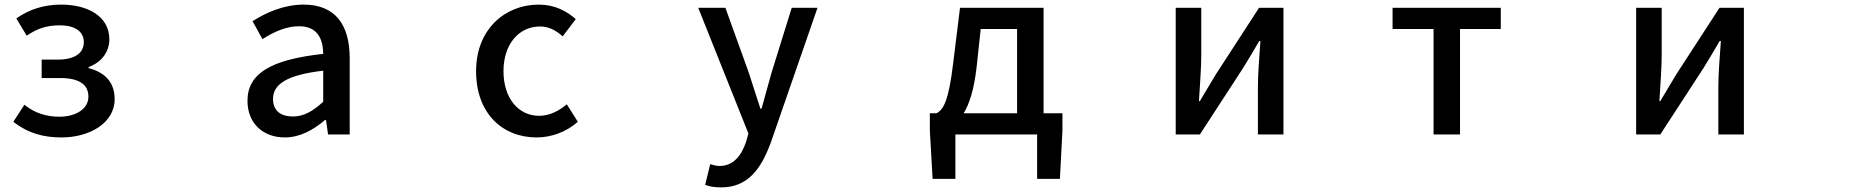

<svg xmlns="http://www.w3.org/2000/svg" viewBox="-20 -562 8040 834"><path d="M248 35C368 35 478 -27 478 -131C478 -209 431 -249 365 -266V-271C424 -292 455 -340 455 -391C455 -494 357 -542 246 -542C168 -542 105 -520 51 -482L96 -407C140 -437 181 -452 240 -452C303 -452 344 -427 344 -379C344 -331 305 -303 229 -303H161V-223H241C321 -223 364 -197 364 -142C364 -88 308 -55 238 -55C187 -55 134 -68 86 -107L38 -33C105 19 172 35 248 35Z M1217 35C1283 35 1342 2 1392 -41H1396L1405 22H1499V-309C1499 -455 1436 -542 1299 -542C1211 -542 1134 -506 1077 -470L1120 -392C1167 -422 1221 -448 1279 -448C1360 -448 1383 -392 1384 -328C1155 -303 1055 -242 1055 -124C1055 -27 1122 35 1217 35ZM1166 -132C1166 -194 1221 -236 1384 -255V-120C1339 -79 1300 -56 1252 -56C1203 -56 1166 -78 1166 -132Z M2311 35C2374 35 2439 12 2490 -33L2442 -109C2409 -81 2368 -59 2322 -59C2231 -59 2167 -136 2167 -253C2167 -369 2233 -447 2326 -447C2363 -447 2394 -431 2424 -404L2481 -479C2441 -514 2390 -542 2320 -542C2175 -542 2048 -436 2048 -253C2048 -70 2162 35 2311 35Z M3112 252C3228 252 3286 173 3329 55L3531 -528H3419L3331 -245L3288 -90H3283C3266 -141 3249 -196 3233 -245L3131 -528H3013L3231 18L3220 56C3200 115 3165 159 3105 159C3091 159 3075 154 3065 151L3043 241C3062 248 3084 252 3112 252Z M4222 -269 4240 -436H4398V-70H4166C4191 -111 4211 -174 4222 -269ZM4019 4 4031 215H4130V22H4485V215H4584L4595 4V-70H4513V-528H4150L4121 -293C4101 -122 4078 -86 4048 -70H4019Z M5087 -528V22H5192L5380 -267C5400 -299 5430 -350 5450 -384H5455C5450 -313 5444 -240 5444 -183V22H5555V-528H5449L5262 -240C5243 -207 5211 -156 5192 -123H5188C5192 -193 5198 -266 5198 -323V-528Z M6207 -436V22H6322V-436H6499V-528H6029V-436Z M7087 -528V22H7192L7380 -267C7400 -299 7430 -350 7450 -384H7455C7450 -313 7444 -240 7444 -183V22H7555V-528H7449L7262 -240C7243 -207 7211 -156 7192 -123H7188C7192 -193 7198 -266 7198 -323V-528Z"/></svg>

Font: コーポレート・ロゴ ver3 Medium
Style: Regular
Weight: 500
Designer: [KANA_main] LOGOTYPE.JP [Source Han Sans] Ryoko NISHIZUKA 西塚涼子 (kana, bopomofo & ideographs); Paul D. Hunt (Latin, Greek
Version: Version 12.001;FEAKit 1.0